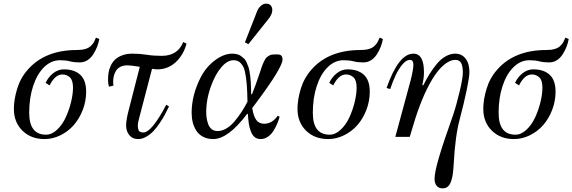

<svg xmlns="http://www.w3.org/2000/svg" viewBox="-20 -750 3136 1052"><path d="M56 -154Q56 -204 74 -263.5Q92 -323 132 -368Q226 -476 402 -476Q428 -476 447 -481.5Q466 -487 477.5 -498Q489 -509 494.5 -519Q500 -529 506 -544L524 -536Q520 -514 512 -493.5Q504 -473 491 -452.5Q478 -432 459 -420Q440 -408 416 -408Q386 -408 363 -414Q340 -420 309 -420Q260 -420 221.5 -382Q183 -344 161.5 -278.5Q140 -213 140 -132Q140 -12 232 -12Q264 -12 293 -39.5Q322 -67 340.5 -107.5Q359 -148 369.5 -191.5Q380 -235 380 -270Q380 -310 363 -326Q346 -342 322 -342Q300 -342 282 -325Q264 -308 252 -282L230 -296Q244 -327 271 -348.5Q298 -370 330 -370Q388 -370 420 -340Q452 -310 452 -248Q452 -196 433.5 -148Q415 -100 384.5 -65Q354 -30 311.5 -9Q269 12 224 12Q150 12 103 -34Q56 -80 56 -154Z M706 -456Q746 -456 784 -450Q820 -444 866 -444Q954 -444 984 -520L1002 -511Q986 -450 943.5 -410Q901 -370 842 -370Q831 -370 813 -373L742 -101Q735 -76 735 -62Q735 -54 736 -48Q737 -42 739.5 -36Q742 -30 749 -27Q756 -24 765 -24Q811 -24 891 -176L906 -167Q894 -142 884 -123Q874 -104 856 -77Q838 -50 821 -32Q804 -14 781.5 -1Q759 12 737 12Q706 12 688.5 -9.5Q671 -31 671 -62Q671 -94 686 -150L746 -384Q696 -392 679 -392Q656 -392 640 -384Q624 -376 615.5 -362Q607 -348 603.5 -333Q600 -318 600 -302Q600 -291 602 -281L577 -275Q572 -290 572 -312Q572 -334 575 -353Q578 -372 587.5 -391.5Q597 -411 611.5 -424.5Q626 -438 650 -447Q674 -456 706 -456Z M1030 -132Q1030 -228 1079 -325Q1108 -382 1157 -419Q1206 -456 1252 -456Q1266 -456 1278.5 -453Q1291 -450 1300.5 -443Q1310 -436 1317.5 -429Q1325 -422 1330.5 -409.5Q1336 -397 1340 -386.5Q1344 -376 1347 -359.5Q1350 -343 1351.5 -330.5Q1353 -318 1354 -299Q1355 -280 1355.5 -267Q1356 -254 1356 -234H1361Q1380 -282 1399 -338Q1409 -368 1413.5 -381.5Q1418 -395 1425.5 -411Q1433 -427 1438 -432.5Q1443 -438 1452.5 -444Q1462 -450 1471 -451Q1480 -452 1496 -452Q1515 -452 1521.5 -445Q1528 -438 1528 -424Q1528 -380 1383 -186L1362 -158Q1369 -114 1384 -93Q1399 -72 1428 -72Q1471 -72 1502 -116L1512 -110Q1507 -92 1500 -75Q1493 -58 1480.5 -36.5Q1468 -15 1449 -1.5Q1430 12 1408 12Q1388 12 1375 1Q1362 -10 1354 -31.5Q1346 -53 1343 -74.5Q1340 -96 1338 -126H1334Q1230 12 1148 12Q1116 12 1092 -1Q1068 -14 1055 -35Q1042 -56 1036 -80Q1030 -104 1030 -132ZM1110 -136Q1110 -120 1112 -105Q1114 -90 1120 -72Q1126 -54 1139 -43Q1152 -32 1172 -32Q1196 -32 1220 -46Q1244 -60 1265 -85Q1286 -110 1303 -136Q1320 -162 1336 -193Q1335 -224 1334.5 -244Q1334 -264 1332 -288Q1330 -312 1327.5 -327.5Q1325 -343 1321.5 -359.5Q1318 -376 1312 -386Q1306 -396 1299 -404Q1292 -412 1282 -416Q1272 -420 1260 -420Q1226 -420 1194 -383Q1162 -346 1140 -288Q1110 -212 1110 -136ZM1322 -518 1389 -689Q1397 -708 1410.5 -719Q1424 -730 1437 -730Q1456 -730 1464 -719.5Q1472 -709 1472 -695Q1472 -670 1447 -641L1341 -508Z M1610 -154Q1610 -204 1628 -263.5Q1646 -323 1686 -368Q1780 -476 1956 -476Q1982 -476 2001 -481.5Q2020 -487 2031.5 -498Q2043 -509 2048.5 -519Q2054 -529 2060 -544L2078 -536Q2074 -514 2066 -493.5Q2058 -473 2045 -452.5Q2032 -432 2013 -420Q1994 -408 1970 -408Q1940 -408 1917 -414Q1894 -420 1863 -420Q1814 -420 1775.5 -382Q1737 -344 1715.5 -278.5Q1694 -213 1694 -132Q1694 -12 1786 -12Q1818 -12 1847 -39.5Q1876 -67 1894.5 -107.5Q1913 -148 1923.5 -191.5Q1934 -235 1934 -270Q1934 -310 1917 -326Q1900 -342 1876 -342Q1854 -342 1836 -325Q1818 -308 1806 -282L1784 -296Q1798 -327 1825 -348.5Q1852 -370 1884 -370Q1942 -370 1974 -340Q2006 -310 2006 -248Q2006 -196 1987.5 -148Q1969 -100 1938.5 -65Q1908 -30 1865.5 -9Q1823 12 1778 12Q1704 12 1657 -34Q1610 -80 1610 -154Z M2098 -268Q2164 -456 2245 -456Q2303 -456 2303 -354Q2303 -321 2294 -285L2299 -282Q2317 -318 2334.5 -346Q2352 -374 2374 -400.5Q2396 -427 2422 -441.5Q2448 -456 2474 -456Q2510 -456 2531 -429Q2552 -402 2552 -355Q2552 -328 2537 -256Q2522 -184 2500 -101Q2474 -7 2466 148Q2464 182 2461 204Q2458 226 2451 245Q2444 264 2433 273Q2422 282 2405 282Q2384 282 2372.5 268Q2361 254 2361 230Q2361 194 2385.5 111Q2410 28 2462 -118Q2480 -171 2498 -246.5Q2516 -322 2516 -352Q2516 -388 2506.5 -405Q2497 -422 2474 -422Q2446 -422 2413 -395Q2380 -368 2348 -315Q2290 -218 2245 -66L2225 0H2146L2230 -310Q2245 -370 2245 -395Q2245 -422 2226 -422Q2206 -422 2185 -397Q2164 -372 2148 -338Q2132 -304 2118 -262Z M2628 -154Q2628 -204 2646 -263.5Q2664 -323 2704 -368Q2798 -476 2974 -476Q3000 -476 3019 -481.5Q3038 -487 3049.5 -498Q3061 -509 3066.5 -519Q3072 -529 3078 -544L3096 -536Q3092 -514 3084 -493.5Q3076 -473 3063 -452.5Q3050 -432 3031 -420Q3012 -408 2988 -408Q2958 -408 2935 -414Q2912 -420 2881 -420Q2832 -420 2793.5 -382Q2755 -344 2733.5 -278.5Q2712 -213 2712 -132Q2712 -12 2804 -12Q2836 -12 2865 -39.5Q2894 -67 2912.5 -107.5Q2931 -148 2941.5 -191.5Q2952 -235 2952 -270Q2952 -310 2935 -326Q2918 -342 2894 -342Q2872 -342 2854 -325Q2836 -308 2824 -282L2802 -296Q2816 -327 2843 -348.5Q2870 -370 2902 -370Q2960 -370 2992 -340Q3024 -310 3024 -248Q3024 -196 3005.5 -148Q2987 -100 2956.5 -65Q2926 -30 2883.5 -9Q2841 12 2796 12Q2722 12 2675 -34Q2628 -80 2628 -154Z"/></svg>

Font: Old Standard TT
Style: Italic
Weight: 400
Italic angle: -15.2°
Designer: Alexey Kryukov <alexios@thessalonica.org.ru>
Version: Version 2.2